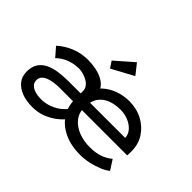

<svg xmlns="http://www.w3.org/2000/svg" viewBox="-138 -1105 1438 1438"><g transform="rotate(45 580.5 -386.0)"><path d="M301 10Q238 10 189 -8.5Q140 -27 112 -62.5Q84 -98 84 -149Q84 -200 105 -233Q126 -266 163.5 -285Q201 -304 251 -311.5Q301 -319 359 -319H972L957 -302V-326Q953 -361 927.5 -387.5Q902 -414 864.5 -429Q827 -444 785 -444Q727 -444 680.5 -426.5Q634 -409 606.5 -369.5Q579 -330 579 -264Q579 -205 612 -164.5Q645 -124 699.5 -103Q754 -82 818 -82Q880 -82 924 -97.5Q968 -113 1002 -142L1052 -64Q1029 -45 989 -28Q949 -11 901.5 -0.5Q854 10 808 10Q711 10 638.5 -24Q566 -58 526 -118.5Q486 -179 486 -257Q486 -321 510 -372Q534 -423 575.5 -460Q617 -497 671 -516.5Q725 -536 785 -536Q863 -536 925.5 -503Q988 -470 1025 -413Q1062 -356 1062 -281L1061 -237H346Q316 -237 286.5 -233Q257 -229 233 -219.5Q209 -210 195 -194.5Q181 -179 181 -154Q181 -129 197.5 -112Q214 -95 242.5 -86.5Q271 -78 305 -78Q353 -78 394.5 -94Q436 -110 465.5 -134Q495 -158 509 -180L551 -112Q530 -84 493.5 -56Q457 -28 408.5 -9Q360 10 301 10ZM486 -257V-345Q486 -366 473.5 -384Q461 -402 440 -414.5Q419 -427 394.5 -434.5Q370 -442 347 -442Q297 -442 250 -425Q203 -408 164 -371L103 -441Q135 -470 173 -491Q211 -512 255 -524Q299 -536 349 -536Q393 -536 434 -527.5Q475 -519 508 -501Q541 -483 560 -455Q579 -427 579 -388V-263ZM510 -606 476 -657 619 -782 684 -700Z"/></g></svg>

Font: Lexend Giga
Style: Regular
Weight: 400
Designer: Bonnie Shaver-Troup, Thomas Jockin
Foundry: Lexend
Version: Version 1.007